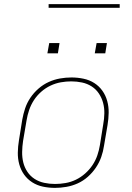

<svg xmlns="http://www.w3.org/2000/svg" viewBox="-20 -904 640 932"><path d="M247 8Q217 8 188.5 2Q160 -4 136.5 -19Q113 -34 97 -56.5Q81 -79 73.5 -106.5Q66 -134 66.5 -163.5Q67 -193 72 -223L88 -323Q93 -351 102 -378Q111 -405 127.5 -429.5Q144 -454 167 -474Q190 -494 216.5 -506Q243 -518 271 -523Q299 -528 327 -528Q356 -528 385 -522Q414 -516 437.5 -501Q461 -486 477 -463.5Q493 -441 500.5 -413.5Q508 -386 507.5 -356.5Q507 -327 502 -297L485 -197Q481 -169 471.5 -142Q462 -115 445.5 -90.5Q429 -66 406.5 -46Q384 -26 357.5 -14Q331 -2 302.5 3Q274 8 247 8ZM247 -11Q272 -11 298 -15.5Q324 -20 348 -31.5Q372 -43 393 -61.5Q414 -80 429 -102.5Q444 -125 452.5 -150Q461 -175 465 -200L481 -300Q486 -327 486.5 -353.5Q487 -380 480.5 -404.5Q474 -429 460 -450Q446 -471 425 -484.5Q404 -498 378.5 -503.5Q353 -509 326 -509Q301 -509 275.5 -504.5Q250 -500 225.5 -488.5Q201 -477 180 -458.5Q159 -440 144.5 -417.5Q130 -395 121.5 -370Q113 -345 109 -320L92 -220Q88 -193 87.5 -166.5Q87 -140 93 -115.5Q99 -91 113 -70Q127 -49 148 -35.5Q169 -22 194.5 -16.5Q220 -11 247 -11ZM440 -645 449 -695H499L491 -645ZM210 -645 219 -695H269L261 -645ZM561 -866H216V-884H561Z"/></svg>

Font: Iosevka SS04 Thin Extended
Style: Italic
Weight: 100
Width: 7
Italic angle: -9°
Monospace: yes
Designer: Belleve Invis
Foundry: Belleve Invis
Version: Version 19.0.0; ttfautohint (v1.8.4)